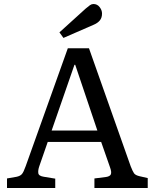

<svg xmlns="http://www.w3.org/2000/svg" viewBox="-20 -942 775 962"><path d="M15.1 0V-47.9L63 -56.2Q81.1 -60.1 89.6 -69.6Q98.1 -79.1 108.9 -109.9L319.8 -700.2H425.8L634.8 -108.9Q644.5 -84 651.4 -74Q658.2 -64 679.2 -59.1L720.2 -49.8V0H453.1V-47.9L511.2 -55.2Q531.2 -58.1 535.6 -69.1Q540 -80.1 530.8 -105L486.8 -231H219.2L176.8 -108.9Q169.9 -88.9 171.9 -74.5Q173.8 -60.1 200.2 -56.2L256.8 -46.9V0ZM238.8 -288.1H467.8L356.9 -617.2H353ZM297.9 -752 277.8 -779.8 409.2 -898.9Q422.4 -910.2 430.7 -916Q439 -921.9 448.2 -921.9Q467.3 -921.9 479.2 -906.5Q491.2 -891.1 491.2 -874Q491.2 -853 480.2 -839.6Q469.2 -826.2 449.2 -817.9Z"/></svg>

Font: Literata
Style: Regular
Weight: 400
Designer: Latin by Veronika Burian and Jose Scaglione. Greek by Irene Vlachou. Cyrillic by Vera Evstafieva.
Foundry: TypeTogether
Version: Version 3.002